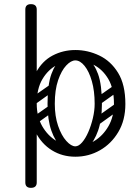

<svg xmlns="http://www.w3.org/2000/svg" viewBox="-20 -746 674 925"><path d="M343 9Q280 9 230 -22Q180 -53 151 -110Q122 -167 122 -245Q122 -338 152.5 -395Q183 -452 233.5 -478.5Q284 -505 343 -505Q403 -505 458.5 -478.5Q514 -452 549 -395Q584 -338 584 -245Q584 -167 550 -110Q516 -53 461.5 -22Q407 9 343 9ZM343 -41Q392 -41 434 -66.5Q476 -92 502.5 -138Q529 -184 529 -246Q529 -319 502 -365Q475 -411 432.5 -433Q390 -455 343 -455Q297 -455 254.5 -433Q212 -411 184.5 -365Q157 -319 157 -246Q157 -184 183.5 -138Q210 -92 252.5 -66.5Q295 -41 343 -41ZM129 159Q102 159 102 133V-700Q102 -726 129 -726Q157 -726 157 -700V133Q157 159 129 159ZM430 -150Q420 -165 434 -174L534 -245Q548 -256 558 -241Q568 -227 555 -217L455 -145Q450 -141 442.5 -142Q435 -143 430 -150ZM446 -255Q437 -269 450 -279L527 -333Q542 -343 551 -329Q562 -314 548 -305L471 -250Q466 -246 458.5 -247Q451 -248 446 -255ZM133 -157Q123 -172 137 -181L214 -235Q229 -245 238 -231Q249 -216 235 -207L158 -152Q152 -148 145 -149Q138 -150 133 -157ZM133 -255Q123 -270 137 -279L214 -333Q229 -343 238 -329Q249 -314 235 -305L158 -250Q152 -246 145 -247Q138 -248 133 -255ZM340 -7Q306 -9 276 -36.5Q246 -64 227.5 -116.5Q209 -169 209 -245Q209 -338 227.5 -389Q246 -440 276 -460.5Q306 -481 340 -481L343 -455Q322 -455 299 -430.5Q276 -406 260 -359.5Q244 -313 244 -246Q244 -186 260 -139.5Q276 -93 299.5 -67Q323 -41 343 -41ZM340 -7 343 -41Q359 -41 375.5 -60Q392 -79 405.5 -110Q419 -141 427.5 -177Q436 -213 436 -246Q436 -308 422.5 -355Q409 -402 387.5 -428.5Q366 -455 343 -455L340 -481Q374 -481 404 -460.5Q434 -440 452.5 -389Q471 -338 471 -245Q471 -169 452.5 -116.5Q434 -64 404 -36.5Q374 -9 340 -7Z"/></svg>

Font: Agu Display Uzo
Style: Regular
Weight: 400
Designer: Oluwaseun Badejo
Version: Version 1.103